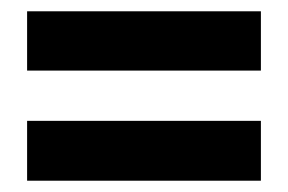

<svg xmlns="http://www.w3.org/2000/svg" viewBox="-20 -522 510 340"><path d="M28 -397V-502H442V-397ZM28 -202V-308H442V-202Z"/></svg>

Font: Noto Sans Bengali ExtraCondensed
Style: Bold
Weight: 700
Width: 2
Designer: Joana Ranito - Universal Thirst; Jelle Bosma - Monotype Design Team
Foundry: Universal Thirst ehf.
Version: Version 3.000; ttfautohint (v1.8.4.7-5d5b)